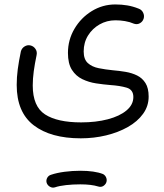

<svg xmlns="http://www.w3.org/2000/svg" viewBox="-20 -387 750 876"><path d="M56.2 0.5Q56.2 -34.2 61 -71Q65.9 -107.9 75.2 -152.3Q79.1 -167 92 -175Q105 -183.1 119.1 -179.7Q133.3 -176.3 141.8 -163.8Q150.4 -151.4 147 -135.7Q138.7 -96.2 134 -62Q129.4 -27.8 129.4 2.9Q129.4 98.6 185.5 135Q241.7 171.4 350.1 171.4Q418 171.4 471.9 157.2Q525.9 143.1 557.1 116.9Q588.4 90.8 588.4 55.7Q588.4 22 557.6 12.9Q526.9 3.9 483.4 1Q452.1 -1.5 418.5 -6.6Q384.8 -11.7 355.5 -25.9Q326.2 -40 308.1 -68.4Q290 -96.7 290 -145.5Q290 -205.1 319.6 -255.4Q349.1 -305.7 398.4 -336.2Q447.8 -366.7 506.3 -366.7Q535.2 -366.7 561 -362.3Q586.9 -357.9 612.3 -347.7Q626.5 -342.8 633.1 -329.1Q639.6 -315.4 635.3 -301.8Q630.9 -288.1 618.2 -281Q605.5 -273.9 591.3 -278.8Q572.3 -287.1 550 -290.8Q527.8 -294.4 506.8 -294.4Q467.3 -294.4 434.3 -275.6Q401.4 -256.8 381.6 -224.9Q361.8 -192.9 361.8 -152.3Q361.8 -116.2 380.9 -99.1Q399.9 -82 430.4 -75.9Q460.9 -69.8 495.1 -66.4Q524.4 -64 553.2 -59.1Q582 -54.2 605.7 -42.5Q629.4 -30.8 643.8 -7.8Q658.2 15.1 658.2 53.7Q658.2 97.2 632.8 132.3Q607.4 167.5 563.5 192.4Q519.5 217.3 464.1 230.7Q408.7 244.1 348.6 244.1Q211.4 244.1 133.8 184.6Q56.2 125 56.2 0.5ZM192.9 447.3Q189.5 435.5 195.3 424.6Q201.2 413.6 213.4 410.2Q239.3 401.4 275.1 396.7Q311 392.1 346.2 392.1Q411.6 392.1 450.2 407.2Q461.9 413.6 465.6 426.5Q469.2 439.5 462.4 450.7Q448.7 470.2 428.2 463.9Q396.5 454.1 346.2 454.1Q312.5 454.1 281.5 457.5Q250.5 460.9 230.5 467.8Q218.3 471.2 207.5 464.8Q196.8 458.5 192.9 447.3Z"/></svg>

Font: Mikhak Regular
Style: Regular
Weight: 400
Designer: Amin Abedi
Version: Version 3.3